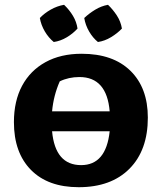

<svg xmlns="http://www.w3.org/2000/svg" viewBox="-20 -769 674 800"><path d="M247 -749Q269 -728 284 -703Q299 -678 303 -650Q284 -629 258 -613.5Q232 -598 204 -594Q182 -612 166.5 -638.5Q151 -665 146 -694Q165 -714 191.5 -729Q218 -744 247 -749ZM430 -749Q450 -730 466.5 -705Q483 -680 488 -650Q469 -630 442.5 -614Q416 -598 388 -594Q367 -611 351.5 -637.5Q336 -664 331 -694Q351 -713 376.5 -728.5Q402 -744 430 -749ZM308 11Q180 11 109 -61Q38 -133 38 -260Q38 -348 72 -411.5Q106 -475 169.5 -510Q233 -545 320 -545Q451 -545 523.5 -474Q596 -403 596 -279Q596 -143 519.5 -66Q443 11 308 11ZM229 -430Q203 -371 197 -305H437Q425 -448 311 -448Q266 -448 229 -430ZM318 -81Q422 -81 437 -222H197Q210 -81 318 -81Z"/></svg>

Font: Piazzolla SC
Style: Bold
Weight: 700
Designer: Juan Pablo del Peral
Foundry: Huerta Tipografica
Version: Version 1.330